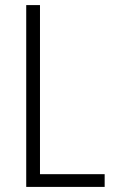

<svg xmlns="http://www.w3.org/2000/svg" viewBox="-20 -734 448 754"><path d="M83 0V-714H137V-50H391V0Z"/></svg>

Font: Noto Sans Bengali Condensed Light
Style: Regular
Weight: 300
Width: 3
Designer: Jelle Bosma - Monotype Design Team
Foundry: Monotype Imaging Inc.
Version: Version 2.003